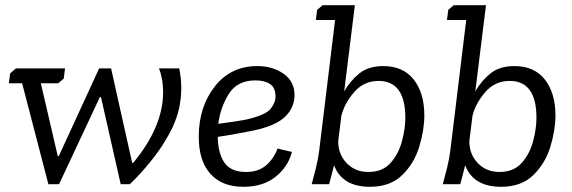

<svg xmlns="http://www.w3.org/2000/svg" viewBox="-20 -708 2198 738"><path d="M488 -82H492Q607 -221 607 -354Q607 -405 591 -445H669Q683 -376 671.5 -308Q660 -240 618 -172Q596 -133 557 -85Q518 -37 479 0H444L368 -335H364L207 0H166L65 -388H14L19 -426L41 -445H230L225 -406L204 -388H137L202 -108H206L361 -445H407Z M926 -47Q972 -47 1001.5 -71.5Q1031 -96 1047 -137L1102 -124Q1088 -68 1040 -29Q992 10 915 10Q834 10 789 -39.5Q744 -89 744 -183Q744 -297 805.5 -375.5Q867 -454 969 -454Q1028 -454 1070 -424.5Q1112 -395 1112 -343Q1112 -294 1075.5 -259Q1039 -224 953 -206Q922 -200 887.5 -193.5Q853 -187 817 -182Q818 -119 842.5 -83Q867 -47 926 -47ZM924 -248Q1000 -265 1019.5 -289Q1039 -313 1039 -337Q1039 -371 1018 -385Q997 -399 962 -399Q892 -399 859.5 -347Q827 -295 819 -232Q887 -241 924 -248Z M1199 -670 1220 -688H1344L1303 -357Q1326 -397 1361 -425.5Q1396 -454 1453 -454Q1530 -454 1570.5 -402Q1611 -350 1611 -265Q1611 -208 1591.5 -144Q1572 -80 1526 -35Q1480 10 1402 10Q1295 10 1264 -73Q1260 -55 1255 -37Q1250 -19 1245 0H1178Q1186 -29 1194.5 -63Q1203 -97 1207 -130L1268 -631H1194ZM1396 -47Q1450 -47 1481 -81.5Q1512 -116 1525 -165Q1538 -214 1538 -255Q1538 -397 1435 -397Q1378 -397 1340.5 -353Q1303 -309 1292 -262L1280 -165Q1280 -115 1312.5 -81Q1345 -47 1396 -47Z M1703 -670 1724 -688H1848L1807 -357Q1830 -397 1865 -425.5Q1900 -454 1957 -454Q2034 -454 2074.5 -402Q2115 -350 2115 -265Q2115 -208 2095.5 -144Q2076 -80 2030 -35Q1984 10 1906 10Q1799 10 1768 -73Q1764 -55 1759 -37Q1754 -19 1749 0H1682Q1690 -29 1698.5 -63Q1707 -97 1711 -130L1772 -631H1698ZM1900 -47Q1954 -47 1985 -81.5Q2016 -116 2029 -165Q2042 -214 2042 -255Q2042 -397 1939 -397Q1882 -397 1844.5 -353Q1807 -309 1796 -262L1784 -165Q1784 -115 1816.5 -81Q1849 -47 1900 -47Z"/></svg>

Font: Zilla Slab Regular
Style: Italic
Weight: 400
Italic angle: -6°
Designer: Typotheque.com
Foundry: Typotheque type foundry
Version: Version 1.1; 2017; ttfautohint (v1.6)